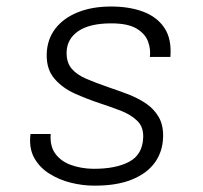

<svg xmlns="http://www.w3.org/2000/svg" viewBox="-20 -576 640 604"><path d="M275.5 8Q240 8 202.8 -1.2Q165.5 -10.5 134.8 -30Q104 -49.5 87.2 -80.2Q70.5 -111 76 -154.5H139.5Q136.5 -115.5 154.8 -91.5Q173 -67.5 204.8 -56.5Q236.5 -45.5 273 -45Q344 -44.5 386.5 -67.2Q429 -90 430.5 -144.5Q431.5 -177 411.5 -196.2Q391.5 -215.5 359.8 -227.8Q328 -240 294.5 -251Q255 -264 215.8 -281.5Q176.5 -299 151 -328.8Q125.5 -358.5 127 -407Q128.5 -452.5 154 -485.8Q179.5 -519 224.5 -537.2Q269.5 -555.5 329.5 -555.5Q387.5 -555.5 431 -539Q474.5 -522.5 497.5 -487.8Q520.5 -453 516 -397H451.5Q454.5 -421 445.8 -445.2Q437 -469.5 409.8 -486Q382.5 -502.5 330 -502.5Q262 -502.5 226.2 -478Q190.5 -453.5 189.5 -411.5Q189 -379.5 205.2 -360.2Q221.5 -341 251.2 -328.2Q281 -315.5 320 -302Q351 -291.5 382 -279.8Q413 -268 438.8 -250.8Q464.5 -233.5 479.5 -207.5Q494.5 -181.5 493 -143Q491.5 -98.5 466.8 -64.2Q442 -30 394 -10.8Q346 8.5 275.5 8Z"/></svg>

Font: Spline Sans Mono Light
Style: Italic
Weight: 300
Italic angle: -4°
Monospace: yes
Version: Version 1.004